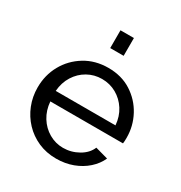

<svg xmlns="http://www.w3.org/2000/svg" viewBox="-173 -855 936 991"><g transform="rotate(30 295.5 -360.0)"><path d="M36 -261Q36 -335 70 -396Q104 -457 164.5 -494Q225 -531 303 -531Q382 -531 440.5 -493.5Q499 -456 531.5 -395.5Q564 -335 564 -265Q564 -255 563.5 -245.5Q563 -236 562 -231H129Q133 -180 157.5 -140.5Q182 -101 221 -78.5Q260 -56 305 -56Q353 -56 395.5 -80Q438 -104 454 -143L530 -122Q513 -84 479.5 -54Q446 -24 400.5 -7Q355 10 302 10Q243 10 194.5 -11.5Q146 -33 110.5 -70.5Q75 -108 55.5 -157Q36 -206 36 -261ZM482 -292Q478 -343 453 -382Q428 -421 389 -443Q350 -465 303 -465Q257 -465 218 -443Q179 -421 154.5 -382Q130 -343 126 -292ZM259 -624V-730H339V-624Z"/></g></svg>

Font: YasnoRaleway Medium
Style: Regular
Weight: 500
Designer: Matt McInerney, Pablo Impallari, Rodrigo Fuenzalida
Foundry: Matt McInerney, Pablo Impallari, Rodrigo Fuenzalida
Version: Version 4.026